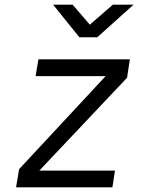

<svg xmlns="http://www.w3.org/2000/svg" viewBox="-20 -805 640 825"><path d="M49 0 62 -78 434 -478H133L145 -550H538L526 -471L149 -72H474L463 0ZM321 -645 208 -785H292L366 -699L465 -785H554L398 -645Z"/></svg>

Font: JetBrains Mono NL Light
Style: Italic
Weight: 300
Italic angle: -9°
Designer: Philipp Nurullin, Konstantin Bulenkov
Foundry: JetBrains
Version: Version 2.304; ttfautohint (v1.8.4.7-5d5b)